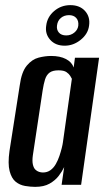

<svg xmlns="http://www.w3.org/2000/svg" viewBox="-20 -720 412 748"><path d="M117 8Q99 8 78 4.5Q57 1 41 -12Q25 -25 17.5 -53.5Q10 -82 17 -132L57 -388Q64 -440 84.5 -464.5Q105 -489 130.5 -495.5Q156 -502 179 -502Q214 -502 237 -490Q260 -478 267 -457L272 -495H366L296 0H220L230 -69Q222 -52 208.5 -34.5Q195 -17 173 -4.5Q151 8 117 8ZM147 -48Q164 -48 176.5 -57Q189 -66 197.5 -81Q206 -96 211.5 -112.5Q217 -129 220.5 -143Q224 -157 225 -165L260 -413Q258 -417 253.5 -424.5Q249 -432 239 -439Q229 -446 208 -446Q185 -446 173 -437Q161 -428 155.5 -410.5Q150 -393 146 -367L108 -115Q105 -93 108 -79.5Q111 -66 117.5 -59.5Q124 -53 132 -50.5Q140 -48 147 -48ZM232 -542Q196 -542 175.5 -565Q155 -588 160 -620Q164 -654 191 -677Q218 -700 254 -700Q291 -700 311.5 -677Q332 -654 327 -620Q323 -588 294.5 -565Q266 -542 232 -542ZM238 -582Q256 -582 269.5 -593Q283 -604 285 -620Q287 -639 277 -650Q267 -661 249 -661Q230 -661 217 -650Q204 -639 202 -620Q200 -604 209.5 -593Q219 -582 238 -582Z"/></svg>

Font: Alumni Sans Thin SemiBold
Style: Italic
Weight: 600
Italic angle: -8°
Version: Version 1.016